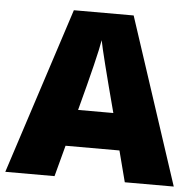

<svg xmlns="http://www.w3.org/2000/svg" viewBox="-49 -718 775 768"><g transform="rotate(5 338.0 -334.0)"><path d="M676.4 0H479.8L447.4 -124.9H231L197.7 0H0L216.9 -667.8H457ZM268.5 -272H410Q347.3 -508.6 338.2 -558.1Q328.1 -495.4 268.5 -272Z"/></g></svg>

Font: Khula ExtraBold
Style: Regular
Weight: 800
Designer: Erin McLaughlin, Steve Matteson
Version: Version 1.002;PS 1.0;hotconv 1.0.72;makeotf.lib2.5.5900; ttf